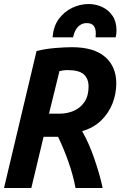

<svg xmlns="http://www.w3.org/2000/svg" viewBox="-24 -936 604 956"><path d="M-4 0 158 -682Q202 -693 251.5 -697Q301 -701 334 -701Q444 -701 499.5 -652.5Q555 -604 555 -521Q555 -469 536 -420.5Q517 -372 479 -335.5Q441 -299 385 -283Q401 -255 416.5 -220.5Q432 -186 445 -148Q458 -110 469 -72.5Q480 -35 487 0H352Q346 -33 337 -65.5Q328 -98 317 -129.5Q306 -161 293 -192.5Q280 -224 265 -255H193L132 0ZM220 -370H272Q311 -370 344 -384.5Q377 -399 397 -429Q417 -459 417 -505Q417 -544 393.5 -565.5Q370 -587 313 -587Q301 -587 291 -585.5Q281 -584 272 -582ZM238 -750Q242 -806 269.5 -842.5Q297 -879 336.5 -897.5Q376 -916 417 -916Q453 -916 485 -901Q517 -886 536.5 -857Q556 -828 556 -784Q556 -776 555 -767Q554 -758 552 -750H452Q452 -755 452.5 -760Q453 -765 453 -770Q453 -794 442.5 -807.5Q432 -821 407 -821Q391 -821 377.5 -813Q364 -805 354.5 -789.5Q345 -774 340 -750Z"/></svg>

Font: Ubuntu Sans Mono
Style: Italic
Weight: 400
Italic angle: -13.5°
Monospace: yes
Designer: Dalton Maag Ltd
Foundry: Dalton Maag Ltd
Version: Version 1.006